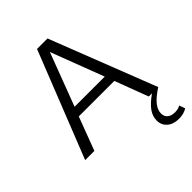

<svg xmlns="http://www.w3.org/2000/svg" viewBox="-258 -831 1193 1193"><g transform="rotate(-45 338.0 -234.5)"><path d="M603 231Q555 231 526 206Q497 181 497 140Q497 103 520.5 70Q544 37 596 0H568L485 -220H173L90 0H9L286 -700H378L651 0Q597 35 572 66Q547 97 547 128Q547 155 565 170Q583 185 614 185Q627 185 640 182Q653 179 662 173L676 212Q646 231 603 231ZM197 -281H462L329 -630Z"/></g></svg>

Font: Red Hat Text VF
Style: Regular
Weight: 400
Designer: Pentagram, MCKL
Foundry: Pentagram, MCKL
Version: Version 1.023